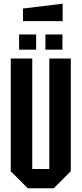

<svg xmlns="http://www.w3.org/2000/svg" viewBox="-20 -1016 440 1036"><path d="M38 -92V-700H154V-104H246V-700H362V-92L270 0H130ZM83 -748V-830H175V-748ZM225 -748V-830H317V-748ZM104 -902V-970L318 -996V-902Z"/></svg>

Font: Tektur Condensed Medium
Style: Regular
Weight: 500
Width: 3
Designer: Adam Jagosz
Foundry: Adam Jagosz
Version: Version 1.005;gftools[0.9.30]